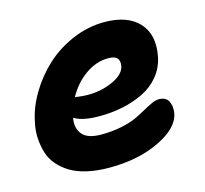

<svg xmlns="http://www.w3.org/2000/svg" viewBox="-83 -576 764 715"><g transform="rotate(-15 299.5 -218.5)"><path d="M255.9 45.9Q209 45.9 170.9 37.4Q132.8 28.8 106.4 12.9Q80.1 -2.9 61.5 -24.7Q43 -46.4 34.9 -73Q26.9 -99.6 25.1 -129.6Q23.4 -159.7 30.8 -191.9Q41.5 -245.6 72.8 -297.6Q104 -349.6 148.7 -390.9Q193.4 -432.1 253.2 -457.5Q313 -482.9 376 -482.9Q464.8 -482.9 508.5 -435.8Q552.2 -388.7 536.1 -306.2Q527.8 -265.1 502 -233.9Q476.1 -202.6 438.7 -184.6Q401.4 -166.5 358.6 -157.7Q315.9 -148.9 269 -148.9Q203.1 -148.9 171.9 -168.9Q164.6 -130.4 184.8 -105.7Q205.1 -81.1 257.8 -81.1Q299.3 -81.1 335 -88.4Q370.6 -95.7 393.6 -106.4Q416.5 -117.2 435.1 -127.7Q453.6 -138.2 469.5 -145.5Q485.4 -152.8 498 -152.8Q524.9 -152.8 534.9 -133.5Q544.9 -114.3 540 -85.9Q529.3 -32.2 448.2 6.8Q367.2 45.9 255.9 45.9ZM355 -349.1Q309.1 -349.1 267.1 -319.6Q225.1 -290 198.2 -241.2Q202.1 -240.7 210.9 -239.5Q219.7 -238.3 229.2 -237.5Q238.8 -236.8 249 -236.8Q300.3 -236.8 344.5 -257.1Q388.7 -277.3 395 -307.1Q398.9 -328.6 389.4 -338.9Q379.9 -349.1 355 -349.1Z"/></g></svg>

Font: Shantell Sans Bouncy
Style: Bold Italic
Weight: 700
Italic angle: -11.31°
Designer: Stephen Nixon, Anya Danilova, Shantell Martin
Foundry: Arrow Type
Version: Version 1.006;[9816181b4]